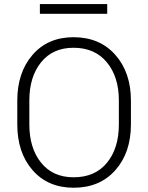

<svg xmlns="http://www.w3.org/2000/svg" viewBox="-20 -902 721 933"><path d="M616.2 -297.4Q616.2 -160.2 540.5 -75Q464.8 10.3 337.9 10.3Q212.9 10.3 138.4 -75Q64 -160.2 64 -297.4V-413.1Q64 -549.8 138.2 -635.5Q212.4 -721.2 337.4 -721.2Q464.4 -721.2 540.3 -635.5Q616.2 -549.8 616.2 -413.1ZM557.6 -414.1Q557.6 -528.3 499.3 -599.1Q440.9 -669.9 337.4 -669.9Q236.3 -669.9 179.4 -599.1Q122.6 -528.3 122.6 -414.1V-297.4Q122.6 -182.1 179.7 -111.3Q236.8 -40.5 337.9 -40.5Q441.9 -40.5 499.8 -111.1Q557.6 -181.6 557.6 -297.4ZM501 -835H173.8V-882.3H501Z"/></svg>

Font: Roboto Web
Style: Light
Weight: 300
Designer: Google
Version: Version 1.200310; 2013